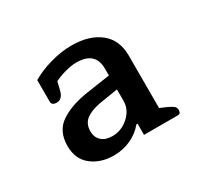

<svg xmlns="http://www.w3.org/2000/svg" viewBox="-82 -748 564 537"><g transform="rotate(-30 200.0 -480.0)"><path d="M49 -405Q49 -453 83.5 -476Q118 -499 174 -507L248 -518V-540Q248 -595 187 -595Q170 -595 149 -589Q128 -583 115 -576L109 -551Q103 -525 84 -525Q68 -525 68 -538V-607Q95 -623 130.5 -633Q166 -643 199 -643Q256 -643 290 -616Q324 -589 324 -538V-369L345 -360Q358 -354 363.5 -349.5Q369 -345 369 -336Q369 -325 359 -325H250V-361H246Q230 -341 204.5 -329Q179 -317 149 -317Q107 -317 78 -339.5Q49 -362 49 -405ZM248 -436V-473L186 -463Q156 -457 140.5 -444.5Q125 -432 125 -408Q125 -389 137.5 -377.5Q150 -366 172 -366Q202 -366 225 -387Q248 -408 248 -436Z"/></g></svg>

Font: Maitree SemiBold
Style: Regular
Weight: 600
Designer: CadsonDemak Team
Foundry: CadsonDemak
Version: Version 1.001